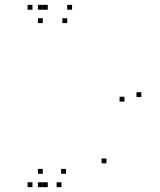

<svg xmlns="http://www.w3.org/2000/svg" viewBox="-20 -760 660 790"><path d="M176.5 -720V-740H156.5V-720ZM113.5 -720V-740H93.5V-720ZM113.5 10V-10H93.5V10ZM176.5 10V-10H156.5V10ZM156 -665V-685H136V-665ZM256.5 -665V-685H236.5V-665ZM492 -342V-362H472V-342ZM418 -88V-108H398V-88ZM251.5 -45V-65H231.5V-45ZM156 -45V-65H136V-45ZM156 10V-10H136V10ZM233 10V-10H213V10ZM561.5 -360.5V-380.5H541.5V-360.5ZM276.5 -720V-740H256.5V-720ZM156 -720V-740H136V-720Z"/></svg>

Font: Monaspace Argon Dots Var
Style: Regular
Weight: 400
Designer: Riley Cran and the Lettermatic Team
Version: Version 1.100 (Monaspace Argon Dots)